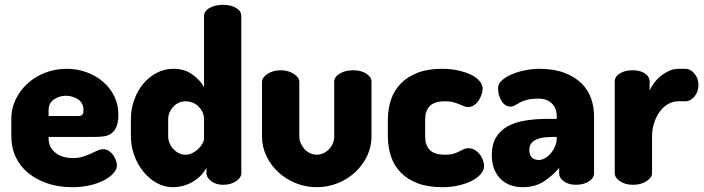

<svg xmlns="http://www.w3.org/2000/svg" viewBox="-20 -768 2924 798"><path d="M257 -482Q300 -482 339 -468Q378 -454 407.5 -429Q437 -404 454.5 -369Q472 -334 472 -292Q472 -259 463.5 -240Q455 -221 441 -212Q427 -203 409.5 -201Q392 -199 375 -199H182V-193Q182 -156 210 -133.5Q238 -111 284 -111Q307 -111 325 -117Q343 -123 357.5 -129.5Q372 -136 384.5 -142Q397 -148 409 -148Q422 -148 433 -140.5Q444 -133 451 -122.5Q458 -112 462 -100.5Q466 -89 466 -80Q466 -66 453 -50Q440 -34 415.5 -20.5Q391 -7 356.5 1.5Q322 10 280 10Q224 10 178 -5.5Q132 -21 98 -48.5Q64 -76 45.5 -115Q27 -154 27 -202V-275Q27 -317 45 -354.5Q63 -392 94 -420.5Q125 -449 167 -465.5Q209 -482 257 -482ZM306 -286Q317 -286 322 -291Q327 -296 327 -310Q327 -340 304.5 -355Q282 -370 254 -370Q227 -370 204.5 -355Q182 -340 182 -310V-286Z M907 -748Q940 -748 961.5 -735Q983 -722 983 -701V-48Q983 -30 961.5 -15Q940 0 907 0Q878 0 858 -15Q838 -30 838 -48V-70Q830 -55 816.5 -40.5Q803 -26 784.5 -14.5Q766 -3 744 3.5Q722 10 698 10Q663 10 631.5 -7.5Q600 -25 576 -54.5Q552 -84 538 -122Q524 -160 524 -202V-272Q524 -315 538 -353.5Q552 -392 576 -420.5Q600 -449 632 -465.5Q664 -482 701 -482Q747 -482 779.5 -458.5Q812 -435 828 -406V-701Q828 -722 851 -735Q874 -748 907 -748ZM679 -202Q679 -187 684.5 -173.5Q690 -160 700 -149Q710 -138 723 -131.5Q736 -125 751 -125Q767 -125 781 -132.5Q795 -140 805.5 -150.5Q816 -161 822 -172Q828 -183 828 -189V-272Q828 -290 821 -303.5Q814 -317 803.5 -327Q793 -337 779 -342Q765 -347 752 -347Q721 -347 700 -324Q679 -301 679 -272Z M1297 10Q1250 10 1208.5 -7Q1167 -24 1136 -53Q1105 -82 1087 -120Q1069 -158 1069 -200V-428Q1069 -446 1092 -461Q1115 -476 1147 -476Q1178 -476 1201 -461Q1224 -446 1224 -428V-200Q1224 -186 1230 -172.5Q1236 -159 1245.5 -148.5Q1255 -138 1268.5 -131.5Q1282 -125 1297 -125Q1312 -125 1325 -131.5Q1338 -138 1348 -148.5Q1358 -159 1363.5 -172.5Q1369 -186 1369 -200V-429Q1369 -448 1392 -462Q1415 -476 1447 -476Q1481 -476 1502.5 -462Q1524 -448 1524 -429V-200Q1524 -158 1506 -120Q1488 -82 1457 -53Q1426 -24 1384.5 -7Q1343 10 1297 10Z M1819 10Q1759 10 1716.5 -6Q1674 -22 1646 -50.5Q1618 -79 1605 -118Q1592 -157 1592 -202V-270Q1592 -315 1605 -353.5Q1618 -392 1645.5 -420.5Q1673 -449 1715.5 -465.5Q1758 -482 1817 -482Q1854 -482 1885 -475Q1916 -468 1938.5 -457Q1961 -446 1973.5 -430.5Q1986 -415 1986 -399Q1986 -388 1981.5 -375Q1977 -362 1969.5 -350.5Q1962 -339 1950.5 -331Q1939 -323 1926 -323Q1917 -323 1908.5 -326.5Q1900 -330 1889.5 -334.5Q1879 -339 1864.5 -343Q1850 -347 1830 -347Q1785 -347 1766 -327Q1747 -307 1747 -270V-202Q1747 -165 1766 -145Q1785 -125 1831 -125Q1851 -125 1864.5 -129Q1878 -133 1888.5 -138.5Q1899 -144 1907.5 -148Q1916 -152 1926 -152Q1942 -152 1954 -144.5Q1966 -137 1974.5 -126Q1983 -115 1987.5 -102Q1992 -89 1992 -78Q1992 -61 1978.5 -45Q1965 -29 1942 -17Q1919 -5 1887 2.5Q1855 10 1819 10Z M2221 -482Q2282 -482 2325.5 -465.5Q2369 -449 2396.5 -422Q2424 -395 2436.5 -359.5Q2449 -324 2449 -286V-48Q2449 -28 2427.5 -14Q2406 0 2373 0Q2344 0 2324 -14Q2304 -28 2304 -48V-70Q2277 -38 2240.5 -14Q2204 10 2152 10Q2126 10 2103 2Q2080 -6 2062.5 -22.5Q2045 -39 2034.5 -64Q2024 -89 2024 -123Q2024 -167 2041 -196Q2058 -225 2089 -242.5Q2120 -260 2163 -267Q2206 -274 2258 -274H2294V-284Q2294 -297 2290.5 -310Q2287 -323 2278 -333.5Q2269 -344 2254.5 -351Q2240 -358 2219 -358Q2188 -358 2170 -353Q2152 -348 2140 -341.5Q2128 -335 2120 -330Q2112 -325 2102 -325Q2089 -325 2079.5 -332Q2070 -339 2063.5 -350Q2057 -361 2053.5 -374.5Q2050 -388 2050 -402Q2050 -420 2066.5 -434.5Q2083 -449 2108 -459.5Q2133 -470 2163 -476Q2193 -482 2221 -482ZM2294 -199H2290Q2269 -199 2249 -197.5Q2229 -196 2213.5 -190Q2198 -184 2189 -173.5Q2180 -163 2180 -145Q2180 -123 2191 -113Q2202 -103 2219 -103Q2231 -103 2244 -110Q2257 -117 2268 -129.5Q2279 -142 2286.5 -159Q2294 -176 2294 -195Z M2799 -347Q2778 -347 2758.5 -336.5Q2739 -326 2724 -306.5Q2709 -287 2699.5 -259.5Q2690 -232 2690 -198V-48Q2690 -30 2667 -15Q2644 0 2611 0Q2578 0 2556.5 -15Q2535 -30 2535 -48V-429Q2535 -450 2556.5 -463Q2578 -476 2611 -476Q2640 -476 2660 -463Q2680 -450 2680 -429V-392Q2687 -408 2699.5 -424.5Q2712 -441 2728 -453.5Q2744 -466 2762 -474Q2780 -482 2799 -482H2828Q2850 -482 2866.5 -462Q2883 -442 2883 -415Q2883 -387 2866.5 -367Q2850 -347 2828 -347Z"/></svg>

Font: AkaAcidDosis
Style: ExtraBold
Weight: 800
Designer: Edgar Tolentino, Pablo Impallari, Igino Marini, Aka-Acid
Foundry: Edgar Tolentino, Pablo Impallari, Igino Marini, Aka-Acid
Version: Version 1.007